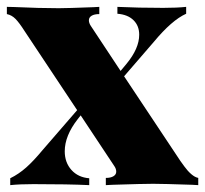

<svg xmlns="http://www.w3.org/2000/svg" viewBox="-21 -539 597 559"><path d="M556.2 -21V0Q552.2 0 538.6 -1Q452.1 -3.9 424.8 -3.9Q396 -3.9 306.6 -1Q291 0 287.1 0V-21Q301.3 -21 309.3 -25.9Q317.4 -30.8 317.4 -39.1Q317.4 -47.4 312 -55.2L213.9 -203.1L205.1 -191.9Q167.5 -143.6 167.5 -98.6Q167.5 -65.9 187 -44.2Q206.5 -22.5 238.8 -20V0Q178.2 -2.9 76.2 -2.9Q36.1 -2.9 8.8 0V-20Q33.7 -32.2 55.4 -51.5Q77.1 -70.8 103 -102.1L203.6 -218.3L50.8 -448.2Q35.2 -472.7 24.2 -483.9Q13.2 -495.1 -1 -498V-519L18.6 -518.6Q94.7 -515.1 149.9 -515.1Q173.8 -515.1 251.5 -518.1Q264.2 -519 268.1 -519V-498Q253.9 -498 245.8 -493.2Q237.8 -488.3 237.8 -480Q237.8 -472.2 243.2 -463.9L330.1 -332.5L347.2 -353Q384.3 -397.9 384.3 -438Q384.3 -463.9 367.7 -480.2Q351.1 -496.6 320.8 -499V-519Q382.3 -516.1 454.1 -516.1Q494.1 -516.1 521 -519V-499Q479.5 -480.5 426.8 -417L340.3 -316.9L503.9 -70.8Q506.3 -67.4 515.9 -54.2Q525.4 -41 535.9 -32Q546.4 -22.9 556.2 -21Z"/></svg>

Font: TypoPRO Playfair Display
Style: Regular
Weight: 900
Designer: Claus Eggers Sørensen
Foundry: Claus Eggers Sørensen
Version: Version 1.004;PS 001.004;hotconv 1.0.70;makeotf.lib2.5.58329